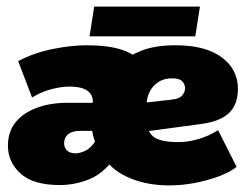

<svg xmlns="http://www.w3.org/2000/svg" viewBox="-20 -550 752 581"><path d="M161 10Q81 10 42.5 -24.5Q4 -59 4 -109Q4 -152 27.5 -180.5Q51 -209 92 -224Q133 -239 185 -239H287L256 -209L260 -234Q264 -259 247 -273.5Q230 -288 190 -288Q165 -288 135 -280Q105 -272 77 -255L35 -365Q82 -390 138.5 -401.5Q195 -413 242 -413Q306 -413 347 -400Q388 -387 412 -358L336 -354Q366 -380 407.5 -396.5Q449 -413 511 -413Q602 -413 651 -376.5Q700 -340 700 -281Q700 -235 674 -209Q648 -183 590 -175L345 -142V-231L503 -249Q522 -251 531 -261Q540 -271 540 -283Q540 -295 531.5 -304Q523 -313 500 -313Q477 -313 459.5 -302Q442 -291 432.5 -271.5Q423 -252 423 -226V-189Q423 -155 443 -137.5Q463 -120 520 -120Q549 -120 580 -129Q611 -138 640 -156L696 -45Q676 -29 642.5 -16.5Q609 -4 570 3.5Q531 11 492 11Q427 11 375.5 -10Q324 -31 298 -68L325 -69Q290 -23 247.5 -6.5Q205 10 161 10ZM208 -86Q223 -86 240.5 -95Q258 -104 273 -130L275 -102Q271 -111 266 -125.5Q261 -140 259 -154H223Q199 -154 186.5 -144Q174 -134 174 -116Q174 -103 183 -94.5Q192 -86 208 -86ZM251 -440 265 -530H585L571 -440Z"/></svg>

Font: Rokkitt SemiBold Black
Style: Italic
Weight: 900
Italic angle: -9°
Version: Version 3.103